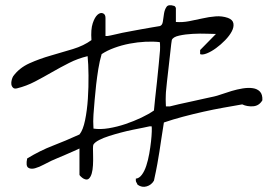

<svg xmlns="http://www.w3.org/2000/svg" viewBox="-20 -715 1032 735"><path d="M506.8 -7.8Q505.9 -10.7 503.9 -13.7Q500 -19.5 500 -23.4V-31.2Q512.7 -32.2 522.9 -45.9Q533.2 -59.6 540 -80.6Q546.9 -101.6 551.3 -126.5Q555.7 -151.4 558.1 -173.3Q560.5 -195.3 561 -211.4Q561.5 -227.5 560.5 -231.4H552.7Q544.9 -229.5 527.8 -226.1Q510.7 -222.7 488.8 -218.3Q466.8 -213.9 442.9 -207.5Q418.9 -201.2 397.5 -194.3Q376 -187.5 359.9 -179.2Q343.8 -170.9 337.9 -162.1Q335.9 -159.2 335.9 -147Q335.9 -134.8 336.4 -117.7Q336.9 -100.6 335.9 -82.5Q335 -64.5 331.1 -50.8Q327.1 -37.1 319.8 -30.8Q312.5 -24.4 299.8 -31.2Q295.9 -33.2 290 -38.6Q284.2 -43.9 284.2 -45.9V-146.5Q278.3 -143.6 262.7 -136.7Q247.1 -129.9 230.5 -122.6Q213.9 -115.2 198.2 -108.9Q182.6 -102.5 176.8 -99.6Q166 -94.7 147.9 -85Q129.9 -75.2 113.8 -70.8Q97.7 -66.4 87.9 -73.2Q78.1 -80.1 84 -108.4Q133.8 -138.7 182.1 -157.2Q230.5 -175.8 284.2 -200.2Q297.9 -216.8 305.7 -254.9Q313.5 -293 316.4 -337.4Q319.3 -381.8 318.8 -426.3Q318.4 -470.7 315.4 -500Q278.3 -491.2 244.6 -474.1Q210.9 -457 178.7 -438.5Q146.5 -419.9 113.8 -402.8Q81.1 -385.7 45.9 -377Q35.2 -374 29.8 -379.4Q24.4 -384.8 23.4 -392.6Q22.5 -400.4 24.9 -409.2Q27.3 -418 30.3 -422.9Q53.7 -455.1 92.8 -472.7Q131.8 -490.2 174.8 -502.4Q217.8 -514.6 259.3 -527.3Q300.8 -540 330.1 -561.5Q327.1 -602.5 335 -626Q342.8 -649.4 353.5 -658.7Q364.3 -668 374 -664.1Q383.8 -660.2 383.8 -646.5V-577.1H391.6Q394.5 -577.1 404.8 -579.6Q415 -582 426.8 -584.5Q438.5 -586.9 448.2 -589.4Q458 -591.8 460.9 -591.8Q467.8 -592.8 486.8 -596.7Q505.9 -600.6 526.4 -604Q546.9 -607.4 565.4 -610.8Q584 -614.3 591.8 -615.2Q601.6 -618.2 603.5 -632.8Q605.5 -647.5 607.9 -663.1Q610.4 -678.7 617.7 -689Q625 -699.2 646.5 -692.4Q648.4 -692.4 650.9 -689Q653.3 -685.5 653.3 -684.6V-630.9Q677.7 -628.9 703.6 -633.8Q729.5 -638.7 754.9 -644.5Q780.3 -650.4 805.2 -652.3Q830.1 -654.3 852.5 -646.5Q871.1 -639.6 873.5 -625.5Q876 -611.3 867.2 -594.7Q858.4 -578.1 841.8 -561Q825.2 -543.9 807.1 -530.8Q789.1 -517.6 772 -510.7Q754.9 -503.9 746.1 -507.8V-523.4L806.6 -585Q797.9 -585 772 -585.9Q746.1 -586.9 717.8 -585.4Q689.5 -584 665.5 -578.6Q641.6 -573.2 637.7 -561.5Q635.7 -550.8 632.8 -522.5Q629.9 -494.1 626 -461.9Q622.1 -429.7 619.1 -401.4Q616.2 -373 615.2 -362.3Q615.2 -359.4 614.7 -351.6Q614.3 -343.8 614.3 -335Q614.3 -326.2 614.7 -318.4Q615.2 -310.5 615.2 -307.6H629.9Q639.6 -310.5 664.1 -315.9Q688.5 -321.3 715.3 -327.1Q742.2 -333 766.1 -338.4Q790 -343.8 799.8 -345.7Q809.6 -347.7 827.6 -354Q845.7 -360.4 866.7 -366.7Q887.7 -373 909.2 -376.5Q930.7 -379.9 947.8 -377.4Q964.8 -375 975.1 -364.3Q985.4 -353.5 984.4 -331.1Q971.7 -309.6 948.7 -308.1Q925.8 -306.6 907.2 -315.4Q873 -309.6 835 -302.7Q796.9 -295.9 757.8 -287.1Q718.8 -278.3 680.2 -268.1Q641.6 -257.8 607.4 -246.1Q600.6 -205.1 597.2 -180.7Q593.8 -156.2 590.3 -134.8Q586.9 -113.3 582.5 -88.4Q578.1 -63.5 569.3 -23.4Q559.6 -6.8 541.5 -1.5Q523.4 3.9 506.8 -7.8ZM337.9 -277.3Q337.9 -274.4 337.4 -266.6Q336.9 -258.8 336.9 -250.5Q336.9 -242.2 337.4 -234.4Q337.9 -226.6 337.9 -222.7Q364.3 -218.8 396.5 -224.1Q428.7 -229.5 460.4 -240.2Q492.2 -251 521 -264.6Q549.8 -278.3 569.3 -292Q570.3 -304.7 573.7 -336.4Q577.1 -368.2 581.1 -403.8Q585 -439.5 587.9 -471.2Q590.8 -502.9 591.8 -514.6Q592.8 -520.5 592.8 -534.7Q592.8 -548.8 591.8 -553.7Q567.4 -556.6 537.1 -555.2Q506.8 -553.7 476.1 -547.9Q445.3 -542 417.5 -531.7Q389.6 -521.5 369.1 -507.8Q361.3 -481.4 356.4 -451.2Q351.6 -420.9 348.1 -391.1Q344.7 -361.3 342.3 -332Q339.8 -302.7 337.9 -277.3Z"/></svg>

Font: Give You Glory
Style: Regular
Weight: 400
Designer: Kimberly Geswein
Foundry: Kimberly Geswein
Version: Version 1.002